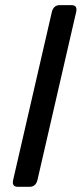

<svg xmlns="http://www.w3.org/2000/svg" viewBox="-20 -720 315 740"><path d="M48.8 0Q24.4 0 30.8 -26.9L179.7 -673.3Q186 -700.2 210.4 -700.2H255.4Q279.8 -700.2 273.4 -673.3L124.5 -26.9Q118.2 0 93.8 0Z"/></svg>

Font: Istok Web
Style: Italic
Weight: 400
Italic angle: -13°
Designer: Andrey V. Panov
Foundry: Andrey V. Panov
Version: Version 1.0.2g